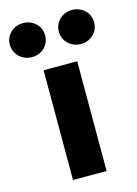

<svg xmlns="http://www.w3.org/2000/svg" viewBox="-188 -830 639 894"><g transform="rotate(-15 132.0 -383.0)"><path d="M0 0ZM212 -529V0H50V-529ZM14 -602Q-4 -602 -19.5 -608.5Q-35 -615 -46.5 -626Q-58 -637 -64.5 -652Q-71 -667 -71 -684Q-71 -719 -46.5 -742.5Q-22 -766 14 -766Q49 -766 74 -743Q99 -720 99 -684Q99 -649 74.5 -625.5Q50 -602 14 -602ZM250 -602Q232 -602 216.5 -608.5Q201 -615 189.5 -626Q178 -637 171.5 -652Q165 -667 165 -684Q165 -719 189.5 -742.5Q214 -766 250 -766Q285 -766 310 -743Q335 -720 335 -684Q335 -649 310.5 -625.5Q286 -602 250 -602Z"/></g></svg>

Font: Rosa Sans Black
Style: Regular
Weight: 900
Designer: Pentagram / MCKL
Foundry: Pentagram / MCKL
Version: Version 1.005;September 16, 2019;FontCreator 11.5.0.2425 64-